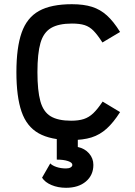

<svg xmlns="http://www.w3.org/2000/svg" viewBox="-20 -652 640 913"><path d="M318 14Q221 14 164 -18Q107 -50 82.5 -121Q58 -192 58 -309Q58 -426 83 -497Q108 -568 165.5 -600Q223 -632 322 -632Q378 -632 417.5 -619.5Q457 -607 488.5 -578.5Q520 -550 551 -500L467 -450Q444 -486 425 -505.5Q406 -525 382.5 -532.5Q359 -540 322 -540Q259 -540 223 -519Q187 -498 172.5 -448Q158 -398 158 -309Q158 -221 172 -170.5Q186 -120 221 -99Q256 -78 318 -78Q354 -78 378.5 -86Q403 -94 423.5 -113.5Q444 -133 468 -169L551 -119Q520 -70 487.5 -40.5Q455 -11 415 1.5Q375 14 318 14ZM294 241Q256 241 225 228Q194 215 180 193L219 125Q228 135 248.5 142Q269 149 294 149Q308 149 316 144Q324 139 324 132Q324 121 303.5 114Q283 107 250 107V-5H350V47Q383 54 403.5 77.5Q424 101 424 132Q424 181 388.5 211Q353 241 294 241Z"/></svg>

Font: Victor Mono Thin
Style: Regular
Weight: 100
Monospace: yes
Designer: Rune Bjørnerås
Version: Version 1.561;gftools[0.9.30]